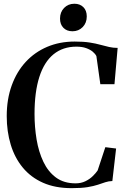

<svg xmlns="http://www.w3.org/2000/svg" viewBox="-20 -968 662 998"><path d="M352.5 10Q267 10 203.8 -18Q140.5 -46 98.5 -96.8Q56.5 -147.5 35.8 -216Q15 -284.5 15 -364.5Q15 -452 40.8 -523.5Q66.5 -595 113.5 -646Q160.5 -697 225.2 -724.5Q290 -752 368 -752Q414 -752 446 -747Q478 -742 502 -735.2Q526 -728.5 547.2 -723.8Q568.5 -719 591.5 -719L575 -530.5H501.5L481 -676.5Q475 -688.5 461.8 -699.5Q448.5 -710.5 427.5 -718Q406.5 -725.5 377 -725.5Q307 -725.5 258.2 -685.8Q209.5 -646 184.5 -568Q159.5 -490 159.5 -375.5Q159.5 -307.5 170.2 -243Q181 -178.5 205.5 -127Q230 -75.5 271 -45.2Q312 -15 373 -15Q401.5 -15 424 -26Q446.5 -37 462.5 -52.8Q478.5 -68.5 487.5 -82L527.5 -203L583.5 -196L564 -27Q544.5 -26.5 527.5 -20.8Q510.5 -15 488.8 -7.8Q467 -0.5 434.8 4.8Q402.5 10 352.5 10ZM356 -805.5Q327.5 -805.5 309.8 -823.2Q292 -841 292 -871.5Q292 -905 313.2 -926.8Q334.5 -948.5 366 -948.5H367Q395.5 -948.5 413.2 -931Q431 -913.5 431 -882.5Q431 -849 409.8 -827.2Q388.5 -805.5 357 -805.5Z"/></svg>

Font: Merriweather 144pt SemiBold
Style: Regular
Weight: 600
Version: Version 2.100